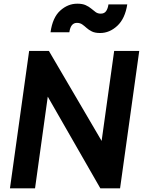

<svg xmlns="http://www.w3.org/2000/svg" viewBox="-20 -1021 781 1041"><path d="M34 0 138 -745H245L531 -257L599 -745H735L631 0H524L239 -497L170 0ZM523 -842Q495 -842 478 -850.5Q461 -859 449.5 -869.5Q438 -880 426 -888.5Q414 -897 397 -897Q363 -897 356 -846H254Q265 -926 306.5 -963.5Q348 -1001 399 -1001Q427 -1001 444.5 -993Q462 -985 474.5 -974.5Q487 -964 498.5 -955.5Q510 -947 526 -947Q546 -947 555.5 -961Q565 -975 568 -997H670Q658 -920 616 -881Q574 -842 523 -842Z"/></svg>

Font: Plus Jakarta Sans
Style: Bold Italic
Weight: 700
Italic angle: -8°
Designer: Gumpita Rahayu
Foundry: Tokotype
Version: Version 2.071; ttfautohint (v1.8.4.7-5d5b);gftools[0.9.29]